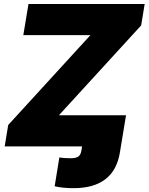

<svg xmlns="http://www.w3.org/2000/svg" viewBox="-20 -748 759 981"><path d="M259.3 203.6 283.2 56.6Q296.9 58.6 311 59.6Q325.2 60.5 340.8 60.5Q368.2 60.5 380.4 51.8Q392.6 43 396 21L399.4 0H597.7L592.3 32.7Q577.1 123 517.8 168.2Q458.5 213.4 355.5 213.4Q327.6 213.4 303.2 210.9Q278.8 208.5 259.3 203.6ZM3.9 0 22 -109.4 441.9 -568.4H99.1L125.5 -727.5H719.2L701.2 -618.2L281.2 -159.2H624L597.7 0Z"/></svg>

Font: Inter 17pt Black
Style: Italic
Weight: 900
Italic angle: -9.3988°
Version: Version 4.001;git-66647c0bb